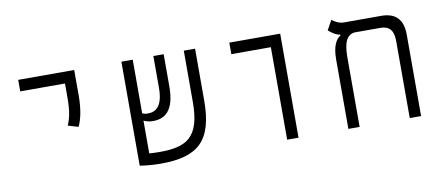

<svg xmlns="http://www.w3.org/2000/svg" viewBox="-59 -834 2463 1065"><g transform="rotate(-10 1172.0 -301.5)"><path d="M359.4 -271C377.9 -310.5 390.1 -366.2 390.1 -441.4V-585.9H74.7V-521H326.7V-441.4C326.7 -366.2 317.9 -327.6 301.3 -288.1Z M773.4 9.3C982.4 9.3 1070.8 -65.4 1070.8 -294.9V-585.9H1007.3V-295.9C1007.3 -93.8 926.3 -55.7 777.3 -55.7C755.4 -55.7 735.8 -56.6 719.7 -58.1V-242.7C735.4 -235.4 749 -231 772.5 -231C841.3 -231 894 -270.5 894 -404.3V-585.9H835.9V-407.2C835.9 -301.3 794.4 -277.3 751.5 -277.3C737.8 -277.3 729 -278.8 719.7 -284.2V-585.9H655.8V0H656.2C675.8 3.4 720.2 9.3 773.4 9.3Z M1486.3 0H1550.3V-585.9H1263.7V-521H1486.3Z M2240.7 -459.5C2240.7 -542.5 2201.2 -585.9 2120.1 -585.9H1908.2C1881.8 -585.9 1857.4 -601.1 1842.8 -611.8L1813 -558.1C1828.6 -544.9 1849.6 -527.3 1877.9 -522.5V-517.6C1850.6 -503.4 1831.1 -460.9 1831.1 -393.1V0H1894.5V-383.8C1894.5 -434.6 1896.5 -514.2 1957 -521H2104C2152.8 -521 2176.8 -493.7 2176.8 -435.1V0H2240.7Z"/></g></svg>

Font: Cascadia Code PL Light
Style: Regular
Weight: 300
Monospace: yes
Designer: Aaron Bell
Foundry: Saja Typeworks
Version: Version 2404.023